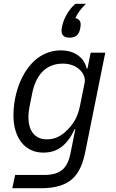

<svg xmlns="http://www.w3.org/2000/svg" viewBox="-20 -794 612 1014"><path d="M347 -595C380 -595 397 -611 403 -641C406 -656 406 -661 406 -665C406 -684 395 -695 378 -698C391 -726 403 -743 434 -774H378C345 -745 317 -700 308 -655C305 -640 305 -636 305 -631C305 -609 318 -595 347 -595ZM208 12C284 12 333 -26 375 -112H378L352 17C337 91 303 130 214 130H60L45 200H196C351 200 406 133 431 5L536 -516H459L442 -432H438C423 -497 365 -528 303 -528C132 -528 51 -337 51 -185C51 -63 114 12 208 12ZM227 -58C160 -58 130 -109 130 -175C130 -191 132 -209 135 -226L150 -301C170 -401 225 -458 312 -458C391 -458 436 -402 427 -357L402 -233C392 -183 372 -144 337 -109C307 -79 275 -58 227 -58Z"/></svg>

Font: Braiins Sans
Style: Italic
Weight: 400
Italic angle: -11.31°
Designer: Mike Abbink, Paul van der Laan, Pieter van Rosmalen, Jiri Chlebus, Lubos Buracinsky
Foundry: Bold Monday, Sudetype
Version: Version 1.000;hotconv 1.0.109;makeotfexe 2.5.65596